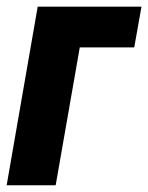

<svg xmlns="http://www.w3.org/2000/svg" viewBox="-27 -548 439 568"><path d="M391.6 -528.3 370.1 -407.7H209L137.7 0H-7.3L84.5 -528.3Z"/></svg>

Font: Roboto Condensed ExtraBold
Style: Italic
Weight: 800
Italic angle: -12°
Designer: Christian Robertson
Foundry: Google
Version: Version 3.008; 2023